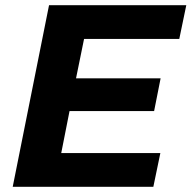

<svg xmlns="http://www.w3.org/2000/svg" viewBox="-20 -720 738 740"><path d="M216 -130H598L571 0H29L169 -700H698L671 -570H304L273 -418H599L574 -292H248Z"/></svg>

Font: Montserrat
Style: Bold Italic
Weight: 700
Italic angle: -11.3°
Designer: Julieta Ulanovsky
Foundry: Julieta Ulanovsky
Version: Version 9.000; ttfautohint (v1.8.4.7-5d5b)